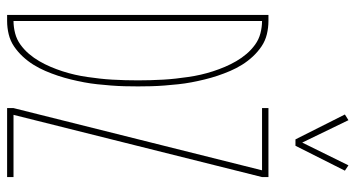

<svg xmlns="http://www.w3.org/2000/svg" viewBox="-250 -750 1000 540"><g transform="rotate(90 250.0 -480.0)"><path d="M22 0V-735H39Q58 -735 76.5 -730.5Q95 -726 110.5 -715.5Q126 -705 139 -691Q152 -677 162 -661Q172 -645 179.5 -627.5Q187 -610 193 -592Q199 -574 203.5 -555.5Q208 -537 211.5 -518.5Q215 -500 217 -481Q219 -462 220.5 -443Q222 -424 222.5 -405Q223 -386 223 -368Q223 -349 222.5 -330Q222 -311 220.5 -292Q219 -273 217 -254Q215 -235 211.5 -216.5Q208 -198 203.5 -179.5Q199 -161 193 -143Q187 -125 179.5 -107.5Q172 -90 162 -74Q152 -58 139 -44Q126 -30 110.5 -19.5Q95 -9 76.5 -4.5Q58 0 39 0ZM39 -18Q56 -18 73.5 -22.5Q91 -27 105.5 -37.5Q120 -48 131.5 -61.5Q143 -75 152 -90.5Q161 -106 168 -122.5Q175 -139 180.5 -156Q186 -173 190 -190.5Q194 -208 196.5 -225.5Q199 -243 201 -260.5Q203 -278 204 -296Q205 -314 205.5 -332Q206 -350 206 -368Q206 -385 205.5 -403Q205 -421 204 -439Q203 -457 201 -474.5Q199 -492 196.5 -509.5Q194 -527 190 -544.5Q186 -562 180.5 -579Q175 -596 168 -612.5Q161 -629 152 -644.5Q143 -660 131.5 -673.5Q120 -687 105.5 -697.5Q91 -708 73.5 -712.5Q56 -717 39 -717ZM390 -811H372L302 -950L318 -960L381 -830L445 -960L460 -950ZM284 0V-18L459 -717H284V-735H478V-717L303 -18H478V0Z"/></g></svg>

Font: Zed Mono Thin
Style: Regular
Weight: 100
Monospace: yes
Designer: Belleve Invis
Foundry: Belleve Invis
Version: Version 1.0.0; ttfautohint (v1.8.4)